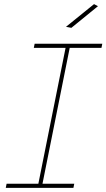

<svg xmlns="http://www.w3.org/2000/svg" viewBox="-20 -911 516 931"><path d="M436 -891 455 -881 326 -776 300 -781ZM472 -679H318L186 -20H340L336 0H8L12 -20H166L298 -679H144L148 -699H476Z"/></svg>

Font: TypoPRO Montserrat Alternates
Style: Italic
Weight: 250
Italic angle: -11.3°
Designer: Julieta Ulanovsky
Foundry: Julieta Ulanovsky
Version: Version 6.001